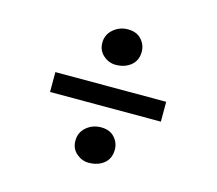

<svg xmlns="http://www.w3.org/2000/svg" viewBox="-82 -676 833 738"><g transform="rotate(15 334.5 -307.0)"><path d="M330 -430Q302.5 -430 280.8 -449.2Q259 -468.5 259 -499Q259 -531.5 283.8 -552.8Q308.5 -574 341.5 -574Q376.5 -574 395.5 -552.8Q414.5 -531.5 414.5 -504.5Q414.5 -469.5 390.5 -449.8Q366.5 -430 330 -430ZM555 -343V-264H114V-343ZM256.5 -108.5Q256.5 -141.5 281 -162.5Q305.5 -183.5 339.5 -183.5Q374 -183.5 393 -162.5Q412 -141.5 412 -114.5Q412 -78.5 388 -59Q364 -39.5 327 -39.5Q300 -39.5 278.2 -58.5Q256.5 -77.5 256.5 -108.5Z"/></g></svg>

Font: Merriweather 72pt Black
Style: Regular
Weight: 900
Version: Version 2.100